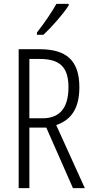

<svg xmlns="http://www.w3.org/2000/svg" viewBox="-20 -967 473 987"><path d="M333 -939V-947H270C242 -898 211 -853 170 -800V-788H203C243 -825 304 -893 333 -939ZM184 -714H76V0H131V-311H218L355 0H416L269 -324C351 -352 388 -416 388 -519C388 -658 319 -714 184 -714ZM183 -664C289 -664 332 -621 332 -518C332 -407 282 -359 200 -359H131V-664Z"/></svg>

Font: Noto Sans Thai Looped ExtraCondensed Light
Style: Regular
Weight: 300
Width: 2
Designer: Sasikarn Vongin, Ben Mitchell
Foundry: The Fontpad Ltd
Version: Version 1.001